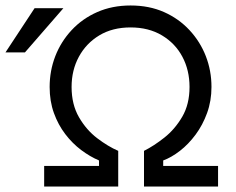

<svg xmlns="http://www.w3.org/2000/svg" viewBox="-20 -680 861 700"><path d="M141 0V-75H341V-95Q308 -109 276 -133Q244 -157 218 -191Q192 -225 176.5 -268Q161 -311 161 -363Q161 -422 181.5 -475Q202 -528 241 -570Q280 -612 334.5 -636Q389 -660 456 -660Q524 -660 578 -636Q632 -612 671 -570Q710 -528 730.5 -475Q751 -422 751 -363Q751 -312 735 -268Q719 -224 693 -189Q667 -154 636 -130Q605 -106 575 -95V-75H775V0H505V-130Q541 -148 579.5 -178.5Q618 -209 644.5 -254.5Q671 -300 671 -363Q671 -424 645 -473Q619 -522 570.5 -551Q522 -580 456 -580Q390 -580 342 -551Q294 -522 267.5 -473Q241 -424 241 -363Q241 -299 268 -252.5Q295 -206 334.5 -176Q374 -146 411 -130V0ZM0 -489 106 -650H211L71 -489Z"/></svg>

Font: Syne
Style: Regular
Weight: 400
Designer: Lucas Descroix
Foundry: Bonjour Monde
Version: Version 2.200